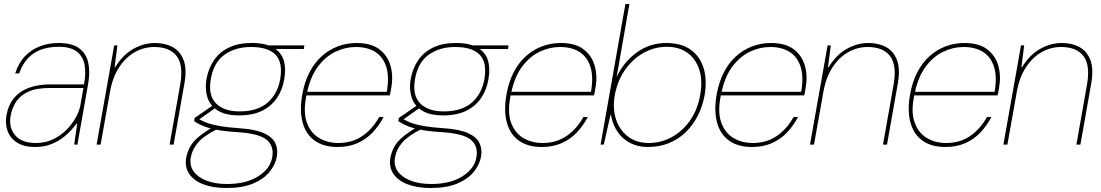

<svg xmlns="http://www.w3.org/2000/svg" viewBox="-20 -723 5507 960"><path d="M154 12Q100 12 65.5 -10Q31 -32 18 -68Q5 -104 12 -145Q22 -200 51 -234Q80 -268 126 -284.5Q172 -301 230 -301H400Q411 -359 402.5 -401Q394 -443 363 -466Q332 -489 274 -489Q198 -489 149 -456.5Q100 -424 76 -356H56Q73 -409 105.5 -442.5Q138 -476 181 -492Q224 -508 272 -508Q341 -508 376.5 -481Q412 -454 421.5 -408Q431 -362 421 -305L367 0H351L366 -105H363Q357 -97 341 -78Q325 -59 299.5 -38.5Q274 -18 238 -3Q202 12 154 12ZM159 -8Q207 -8 245.5 -26.5Q284 -45 312.5 -74Q341 -103 359 -135.5Q377 -168 382 -197L397 -283H227Q161 -283 120.5 -264Q80 -245 60 -213.5Q40 -182 33 -143Q23 -86 55.5 -47Q88 -8 159 -8Z M463 0 551 -496H567L553 -387H556Q595 -450 647.5 -479Q700 -508 755 -508Q806 -508 843.5 -487.5Q881 -467 898 -422.5Q915 -378 902 -305L848 0H828L881 -300Q898 -397 863.5 -442.5Q829 -488 751 -488Q700 -488 654.5 -462.5Q609 -437 576 -387Q543 -337 530 -264L483 0Z M1112 217Q1046 217 998 199Q950 181 926.5 147Q903 113 911 66Q917 35 931 10Q945 -15 973 -38.5Q1001 -62 1047 -89L1067 -78Q999 -44 970 -10Q941 24 934 64Q927 105 948.5 134.5Q970 164 1013 180.5Q1056 197 1115 197Q1210 197 1270.5 159Q1331 121 1341 64Q1351 8 1314 -23.5Q1277 -55 1171 -62Q1120 -65 1084 -70.5Q1048 -76 1023.5 -83.5Q999 -91 981.5 -99.5Q964 -108 951 -117L953 -133L1047 -198L1068 -191L966 -119L962 -133Q975 -128 988.5 -120.5Q1002 -113 1023 -106Q1044 -99 1080 -92.5Q1116 -86 1175 -82Q1254 -77 1297.5 -58Q1341 -39 1356 -8.5Q1371 22 1364 61Q1357 100 1328 136Q1299 172 1246 194.5Q1193 217 1112 217ZM1175 -146Q1108 -146 1069.5 -170Q1031 -194 1017.5 -235Q1004 -276 1012 -326Q1022 -381 1049.5 -421.5Q1077 -462 1124 -485Q1171 -508 1238 -508Q1308 -508 1347 -485Q1386 -462 1398.5 -421.5Q1411 -381 1401 -326Q1393 -276 1366 -235Q1339 -194 1292 -170Q1245 -146 1175 -146ZM1178 -166Q1268 -166 1318 -210Q1368 -254 1381 -327Q1395 -410 1358 -449Q1321 -488 1235 -488Q1156 -488 1102 -449Q1048 -410 1034 -327Q1020 -247 1059.5 -206.5Q1099 -166 1178 -166ZM1328 -478 1322 -496H1502L1499 -478Z M1668 12Q1597 12 1552.5 -20.5Q1508 -53 1492.5 -113Q1477 -173 1492 -254Q1503 -314 1527.5 -361.5Q1552 -409 1588 -441.5Q1624 -474 1668.5 -491Q1713 -508 1763 -508Q1836 -508 1877.5 -476Q1919 -444 1933 -392.5Q1947 -341 1936 -282Q1935 -272 1933 -264.5Q1931 -257 1929 -246H1502L1505 -264H1914Q1927 -340 1911 -389.5Q1895 -439 1856 -463.5Q1817 -488 1759 -488Q1707 -488 1657.5 -464.5Q1608 -441 1570 -390.5Q1532 -340 1515 -259L1513 -250Q1495 -166 1513.5 -112.5Q1532 -59 1574.5 -33.5Q1617 -8 1672 -8Q1740 -8 1791 -42.5Q1842 -77 1876 -138H1898Q1875 -94 1842.5 -60Q1810 -26 1766.5 -7Q1723 12 1668 12Z M2133 217Q2067 217 2019 199Q1971 181 1947.5 147Q1924 113 1932 66Q1938 35 1952 10Q1966 -15 1994 -38.5Q2022 -62 2068 -89L2088 -78Q2020 -44 1991 -10Q1962 24 1955 64Q1948 105 1969.5 134.5Q1991 164 2034 180.5Q2077 197 2136 197Q2231 197 2291.5 159Q2352 121 2362 64Q2372 8 2335 -23.5Q2298 -55 2192 -62Q2141 -65 2105 -70.5Q2069 -76 2044.5 -83.5Q2020 -91 2002.5 -99.5Q1985 -108 1972 -117L1974 -133L2068 -198L2089 -191L1987 -119L1983 -133Q1996 -128 2009.5 -120.5Q2023 -113 2044 -106Q2065 -99 2101 -92.5Q2137 -86 2196 -82Q2275 -77 2318.5 -58Q2362 -39 2377 -8.5Q2392 22 2385 61Q2378 100 2349 136Q2320 172 2267 194.5Q2214 217 2133 217ZM2196 -146Q2129 -146 2090.5 -170Q2052 -194 2038.5 -235Q2025 -276 2033 -326Q2043 -381 2070.5 -421.5Q2098 -462 2145 -485Q2192 -508 2259 -508Q2329 -508 2368 -485Q2407 -462 2419.5 -421.5Q2432 -381 2422 -326Q2414 -276 2387 -235Q2360 -194 2313 -170Q2266 -146 2196 -146ZM2199 -166Q2289 -166 2339 -210Q2389 -254 2402 -327Q2416 -410 2379 -449Q2342 -488 2256 -488Q2177 -488 2123 -449Q2069 -410 2055 -327Q2041 -247 2080.5 -206.5Q2120 -166 2199 -166ZM2349 -478 2343 -496H2523L2520 -478Z M2689 12Q2618 12 2573.5 -20.5Q2529 -53 2513.5 -113Q2498 -173 2513 -254Q2524 -314 2548.5 -361.5Q2573 -409 2609 -441.5Q2645 -474 2689.5 -491Q2734 -508 2784 -508Q2857 -508 2898.5 -476Q2940 -444 2954 -392.5Q2968 -341 2957 -282Q2956 -272 2954 -264.5Q2952 -257 2950 -246H2523L2526 -264H2935Q2948 -340 2932 -389.5Q2916 -439 2877 -463.5Q2838 -488 2780 -488Q2728 -488 2678.5 -464.5Q2629 -441 2591 -390.5Q2553 -340 2536 -259L2534 -250Q2516 -166 2534.5 -112.5Q2553 -59 2595.5 -33.5Q2638 -8 2693 -8Q2761 -8 2812 -42.5Q2863 -77 2897 -138H2919Q2896 -94 2863.5 -60Q2831 -26 2787.5 -7Q2744 12 2689 12Z M3219 12Q3170 12 3131 -8Q3092 -28 3067.5 -64.5Q3043 -101 3035 -147H3032L2999 0H2983L3107 -703H3127L3063 -337Q3098 -413 3163.5 -460.5Q3229 -508 3311 -508Q3387 -508 3434 -474Q3481 -440 3498.5 -381Q3516 -322 3503 -247Q3493 -191 3468.5 -143.5Q3444 -96 3407.5 -61Q3371 -26 3323.5 -7Q3276 12 3219 12ZM3223 -8Q3285 -8 3339 -37.5Q3393 -67 3430.5 -121Q3468 -175 3481 -248Q3494 -322 3476 -376Q3458 -430 3416.5 -459.5Q3375 -489 3314 -489Q3251 -489 3196 -457.5Q3141 -426 3104 -372Q3067 -318 3054 -248Q3042 -181 3060 -126.5Q3078 -72 3120.5 -40Q3163 -8 3223 -8Z M3740 12Q3669 12 3624.5 -20.5Q3580 -53 3564.5 -113Q3549 -173 3564 -254Q3575 -314 3599.5 -361.5Q3624 -409 3660 -441.5Q3696 -474 3740.5 -491Q3785 -508 3835 -508Q3908 -508 3949.5 -476Q3991 -444 4005 -392.5Q4019 -341 4008 -282Q4007 -272 4005 -264.5Q4003 -257 4001 -246H3574L3577 -264H3986Q3999 -340 3983 -389.5Q3967 -439 3928 -463.5Q3889 -488 3831 -488Q3779 -488 3729.5 -464.5Q3680 -441 3642 -390.5Q3604 -340 3587 -259L3585 -250Q3567 -166 3585.5 -112.5Q3604 -59 3646.5 -33.5Q3689 -8 3744 -8Q3812 -8 3863 -42.5Q3914 -77 3948 -138H3970Q3947 -94 3914.5 -60Q3882 -26 3838.5 -7Q3795 12 3740 12Z M4030 0 4118 -496H4134L4120 -387H4123Q4162 -450 4214.5 -479Q4267 -508 4322 -508Q4373 -508 4410.5 -487.5Q4448 -467 4465 -422.5Q4482 -378 4469 -305L4415 0H4395L4448 -300Q4465 -397 4430.5 -442.5Q4396 -488 4318 -488Q4267 -488 4221.5 -462.5Q4176 -437 4143 -387Q4110 -337 4097 -264L4050 0Z M4707 12Q4636 12 4591.5 -20.5Q4547 -53 4531.5 -113Q4516 -173 4531 -254Q4542 -314 4566.5 -361.5Q4591 -409 4627 -441.5Q4663 -474 4707.5 -491Q4752 -508 4802 -508Q4875 -508 4916.5 -476Q4958 -444 4972 -392.5Q4986 -341 4975 -282Q4974 -272 4972 -264.5Q4970 -257 4968 -246H4541L4544 -264H4953Q4966 -340 4950 -389.5Q4934 -439 4895 -463.5Q4856 -488 4798 -488Q4746 -488 4696.5 -464.5Q4647 -441 4609 -390.5Q4571 -340 4554 -259L4552 -250Q4534 -166 4552.5 -112.5Q4571 -59 4613.5 -33.5Q4656 -8 4711 -8Q4779 -8 4830 -42.5Q4881 -77 4915 -138H4937Q4914 -94 4881.5 -60Q4849 -26 4805.5 -7Q4762 12 4707 12Z M4997 0 5085 -496H5101L5087 -387H5090Q5129 -450 5181.5 -479Q5234 -508 5289 -508Q5340 -508 5377.5 -487.5Q5415 -467 5432 -422.5Q5449 -378 5436 -305L5382 0H5362L5415 -300Q5432 -397 5397.5 -442.5Q5363 -488 5285 -488Q5234 -488 5188.5 -462.5Q5143 -437 5110 -387Q5077 -337 5064 -264L5017 0Z"/></svg>

Font: DM Sans 36pt Thin
Style: Italic
Weight: 250
Italic angle: -10°
Designer: Colophon Foundry, Jonny Pinhorn
Foundry: Colophon Foundry
Version: Version 4.004;gftools[0.9.30]